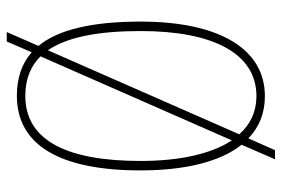

<svg xmlns="http://www.w3.org/2000/svg" viewBox="-153 -642 835 569"><g transform="rotate(-90 264.5 -357.5)"><path d="M120 -59 77 40H104L139 -39C172 -7 213 10 264 10C404 10 485 -125 485 -358C485 -503 461 -603 413 -661L454 -755H426L394 -681C360 -711 317 -725 265 -725C118 -725 44 -596 44 -359C44 -228 69 -123 120 -59ZM382 -655 133 -88C93 -148 72 -243 72 -358C72 -574 131 -700 265 -700C315 -700 353 -684 382 -655ZM264 -15C218 -15 180 -33 151 -66L400 -633C440 -575 457 -481 457 -358C457 -146 392 -15 264 -15Z"/></g></svg>

Font: Noto Serif Hebrew ExtraCondensed Thin
Style: Regular
Weight: 100
Width: 2
Designer: Monotype Design Team
Foundry: Monotype Imaging Inc.
Version: Version 2.004